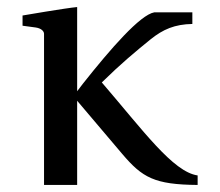

<svg xmlns="http://www.w3.org/2000/svg" viewBox="-20 -525 624 545"><path d="M199 -239 327 -88C384 -21 418 -1 541 0V-27C471 -37 386 -155 269 -291C324 -345 364 -378 407 -413C443 -442 476 -456 526 -457V-490H418C378 -483 295 -388 215 -287L199 -266V-505C166 -502 44 -481 44 -481V-452L81 -447C96 -445 105 -437 105 -429V0H199Z"/></svg>

Font: Lingua Franca
Style: Regular
Weight: 400
Version: Version 1.19